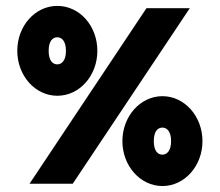

<svg xmlns="http://www.w3.org/2000/svg" viewBox="-20 -623 745 651"><path d="M174.3 -298.3C250 -298.3 310.1 -366.7 310.1 -450.7C310.1 -535.2 250 -603 174.3 -603C99.1 -603 38.6 -535.2 38.6 -450.7C38.6 -366.7 99.1 -298.3 174.3 -298.3ZM80.1 0H226.6L623.5 -595.2H476.6ZM174.3 -404.8C159.2 -404.8 145 -416.5 145 -450.7C145 -484.9 159.2 -496.6 174.3 -496.6C188.5 -496.6 203.6 -484.9 203.6 -450.7C203.6 -416.5 188.5 -404.8 174.3 -404.8ZM530.8 7.8C606 7.8 666.5 -60.5 666.5 -144.5C666.5 -228.5 606 -296.9 530.8 -296.9C455.6 -296.9 395 -228.5 395 -144.5C395 -60.5 455.6 7.8 530.8 7.8ZM530.8 -98.6C515.6 -98.6 501.5 -110.4 501.5 -144.5C501.5 -178.7 515.6 -190.4 530.8 -190.4C544.9 -190.4 560.1 -178.7 560.1 -144.5C560.1 -110.4 544.9 -98.6 530.8 -98.6Z"/></svg>

Font: Now Black
Style: Regular
Weight: 400
Designer: Alfredo Marco Pradil
Foundry: Alfredo Marco Pradil
Version: Version 1.200;hotconv 1.0.109;makeotfexe 2.5.65596